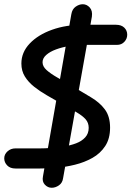

<svg xmlns="http://www.w3.org/2000/svg" viewBox="-21 -792 636 907"><path d="M168 4H52Q27 4 13 -10.5Q-1 -25 -1 -44Q-1 -63 14.5 -77Q30 -91 52 -91H168Q190 -91 220 -93Q250 -95 281 -100Q312 -105 338.5 -115Q365 -125 381.5 -143Q398 -161 398 -188Q398 -212 383.5 -228.5Q369 -245 340 -262Q311 -279 266 -304Q233 -323 200 -342Q167 -361 140 -382.5Q113 -404 96.5 -430.5Q80 -457 80 -492Q80 -545 119.5 -586.5Q159 -628 225 -651.5Q291 -675 371 -675H527Q552 -675 566 -661.5Q580 -648 580 -628Q580 -609 566.5 -594.5Q553 -580 532 -580H370Q339 -580 305.5 -574.5Q272 -569 243.5 -558.5Q215 -548 197.5 -532.5Q180 -517 180 -498Q180 -478 199 -461Q218 -444 249.5 -426Q281 -408 319 -386Q367 -357 408.5 -332.5Q450 -308 474.5 -275Q499 -242 499 -189Q499 -137 476 -102Q453 -67 415.5 -46Q378 -25 333.5 -14Q289 -3 246 0.5Q203 4 168 4ZM413 -713 277 50Q274 72 257.5 83.5Q241 95 223 95Q205 95 191 80.5Q177 66 182 41L316 -725Q320 -749 336.5 -760.5Q353 -772 370 -772Q389 -772 403 -756.5Q417 -741 413 -713Z"/></svg>

Font: Edu QLD Beginner SemiBold
Style: Regular
Weight: 600
Designer: Tina and Corey Anderson
Foundry: Google for Education
Version: Version 1.003